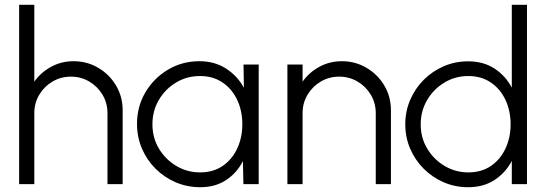

<svg xmlns="http://www.w3.org/2000/svg" viewBox="-20 -770 2284 803"><path d="M493 -308.5V0H429.5V-297Q429.5 -339 408.8 -373.8Q388 -408.5 353.2 -429Q318.5 -449.5 276.5 -449.5Q234.5 -449.5 199.8 -429Q165 -408.5 144.2 -373.8Q123.5 -339 123.5 -297V0H60V-750H123.5V-428.5Q150.5 -467 193.5 -490.5Q236.5 -514 287.5 -514Q344.5 -514 391.2 -486.2Q438 -458.5 465.5 -412Q493 -365.5 493 -308.5Z M998.5 -500H1062V0H998L996 -96.5Q971.5 -47.5 926 -17.2Q880.5 13 818 13Q763 13 715 -7.5Q667 -28 630.5 -64.5Q594 -101 573.5 -149Q553 -197 553 -252Q553 -324.5 588.2 -384Q623.5 -443.5 682.8 -478.8Q742 -514 814 -514Q878 -514 925.5 -483.2Q973 -452.5 1000 -403ZM816.5 -49Q872 -49 911.5 -76.2Q951 -103.5 972.2 -149.2Q993.5 -195 993.5 -250Q993.5 -306.5 972 -352.2Q950.5 -398 910.8 -425Q871 -452 816.5 -452Q761.5 -452 716.2 -424.8Q671 -397.5 644.2 -351.8Q617.5 -306 617.5 -250Q617.5 -193.5 645 -148Q672.5 -102.5 717.8 -75.8Q763 -49 816.5 -49Z M1615 -308.5V0H1551.5V-297Q1551.5 -339 1530.8 -373.8Q1510 -408.5 1475.2 -429Q1440.5 -449.5 1398.5 -449.5Q1356.5 -449.5 1321.8 -429Q1287 -408.5 1266.2 -373.8Q1245.5 -339 1245.5 -297V0H1182V-500H1245.5V-428.5Q1272.5 -467 1315.5 -490.5Q1358.5 -514 1409.5 -514Q1466.5 -514 1513.2 -486.2Q1560 -458.5 1587.5 -412Q1615 -365.5 1615 -308.5Z M2120.5 -750H2184V0H2120.5V-97Q2094.5 -47.5 2048.2 -17.2Q2002 13 1938 13Q1883.5 13 1836 -7.5Q1788.5 -28 1752.2 -64.2Q1716 -100.5 1695.5 -148Q1675 -195.5 1675 -250Q1675 -304.5 1695.5 -352.2Q1716 -400 1752.2 -436.2Q1788.5 -472.5 1836 -493Q1883.5 -513.5 1938 -513.5Q2002 -513.5 2048.2 -483.2Q2094.5 -453 2120.5 -403.5ZM1938.5 -49Q1994 -49 2033.5 -76.2Q2073 -103.5 2094.2 -149.2Q2115.5 -195 2115.5 -250Q2115.5 -306.5 2094 -352.2Q2072.5 -398 2032.8 -425Q1993 -452 1938.5 -452Q1884 -452 1838.8 -424.8Q1793.5 -397.5 1766.5 -351.8Q1739.5 -306 1739.5 -250Q1739.5 -193.5 1767 -148Q1794.5 -102.5 1839.8 -75.8Q1885 -49 1938.5 -49Z"/></svg>

Font: Urbanist Light
Style: Regular
Weight: 300
Designer: Corey Hu
Foundry: Corey Hu
Version: Version 1.330; ttfautohint (v1.8.4.7-5d5b)